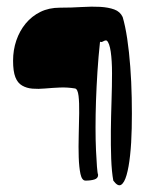

<svg xmlns="http://www.w3.org/2000/svg" viewBox="-20 -531 453 580"><path d="M322.3 14.6Q317.4 -11.7 315.9 -51.8Q314.5 -91.8 314.9 -136.2Q315.4 -180.7 316.9 -226.1Q318.4 -271.5 318.4 -309.6Q318.4 -347.7 314.5 -375Q310.5 -401.4 302.7 -408.2Q298.8 -410.2 292 -406.2Q285.2 -402.3 282.2 -405.3Q277.3 -360.4 274.4 -314.9Q271.5 -269.5 270 -226.6Q268.6 -183.6 268.6 -145.5Q268.6 -107.4 270 -77.1Q271.5 -46.9 272.9 -27.3Q274.4 -7.8 276.4 -2.9Q276.4 7.8 265.1 11.2Q253.9 14.6 238.3 14.6Q227.5 14.6 223.1 -5.4Q218.8 -25.4 217.8 -56.2Q216.8 -86.9 217.8 -122.6Q218.8 -158.2 219.2 -189.5Q219.7 -220.7 217.3 -241.2Q214.8 -261.7 207 -263.7Q183.6 -267.6 160.6 -266.6Q137.7 -265.6 116.7 -263.7Q95.7 -261.7 78.1 -263.2Q60.5 -264.6 46.9 -272.5Q33.2 -280.3 26.4 -297.9Q19.5 -315.4 19.5 -347.7Q19.5 -379.9 29.3 -408.7Q39.1 -437.5 57.6 -460Q76.2 -482.4 102.1 -495.1Q127.9 -507.8 161.1 -507.8Q196.3 -507.8 227.1 -509.8Q257.8 -511.7 282.7 -510.3Q307.6 -508.8 325.2 -502.4Q342.8 -496.1 350.6 -479.5Q358.4 -453.1 364.3 -414.1Q370.1 -375 373.5 -329.6Q377 -284.2 377.9 -235.8Q378.9 -187.5 377.9 -143.1Q377 -98.6 373 -62Q369.1 -25.4 362.3 -2Q355.5 21.5 345.7 27.3Q335.9 33.2 322.3 14.6Z"/></svg>

Font: Indie Flower
Style: Regular
Weight: 400
Designer: Kimberly Geswein
Foundry: Kimberly Geswein
Version: Version 1.001 2010